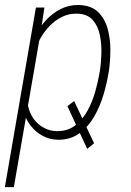

<svg xmlns="http://www.w3.org/2000/svg" viewBox="-32 -559 532 782"><path d="M270 -147.5 351.1 24.4 323.2 47.4 242.7 -126.5ZM133.3 -425.3 24.4 203.1H-12.2L114.3 -528.3H148.9ZM411.6 -270.5 409.7 -260.3Q403.3 -219.7 389.4 -172.9Q375.5 -126 351.6 -84.2Q327.6 -42.5 291.3 -15.9Q254.9 10.7 203.6 10.3Q169.4 9.3 141.4 -5.9Q113.3 -21 94 -45.7Q74.7 -70.3 65.2 -100.8Q55.7 -131.3 57.1 -163.6L86.9 -350.1Q95.7 -383.8 113.3 -417.2Q130.9 -450.7 157 -478.5Q183.1 -506.3 216.1 -522.7Q249 -539.1 287.6 -538.6Q338.9 -537.6 367.2 -510.3Q395.5 -482.9 406.7 -440.7Q418 -398.4 417.5 -352.8Q417 -307.1 411.6 -270.5ZM373 -260.7 375 -270.5Q379.4 -299.8 380.9 -339.1Q382.3 -378.4 374.8 -416Q367.2 -453.6 345 -478.3Q322.8 -502.9 280.3 -503.4Q248 -503.9 220 -490Q191.9 -476.1 169.4 -452.6Q147 -429.2 131.3 -400.4Q115.7 -371.6 108.4 -342.3L79.1 -167.5Q77.6 -139.6 85.7 -114.3Q93.8 -88.9 109.6 -69.1Q125.5 -49.3 148.7 -37.4Q171.9 -25.4 199.7 -24.9Q243.7 -24.4 273.9 -47.9Q304.2 -71.3 324.2 -107.9Q344.2 -144.5 355.7 -185.1Q367.2 -225.6 373 -260.7Z"/></svg>

Font: Roboto Condensed ExtraLight
Style: Italic
Weight: 250
Italic angle: -12°
Designer: Christian Robertson
Foundry: Google
Version: Version 3.008; 2023